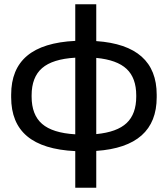

<svg xmlns="http://www.w3.org/2000/svg" viewBox="-20 -699 785 898"><path d="M32.2 -255.9Q32.2 -375.5 106.7 -438Q181.2 -500.5 332 -507.8V-679.2H430.2V-506.8Q712.9 -487.3 712.9 -255.9V-244.1Q712.9 -12.7 430.2 6.8V179.2H332V7.8Q181.2 0.5 106.7 -62Q32.2 -124.5 32.2 -244.1ZM127.9 -247.1Q127.9 -162.1 176.8 -119.6Q225.6 -77.1 332 -70.8V-429.2Q225.6 -422.9 176.8 -380.4Q127.9 -337.9 127.9 -252.9ZM430.2 -71.8Q527.3 -81.1 572.3 -123.5Q617.2 -166 617.2 -247.1V-252.9Q617.2 -334 572.3 -376.5Q527.3 -418.9 430.2 -428.2Z"/></svg>

Font: LT Wave
Style: Regular
Weight: 400
Designer: Daniel Lyons
Version: Version 2.5 (Glyphs App)